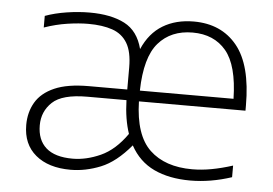

<svg xmlns="http://www.w3.org/2000/svg" viewBox="-44 -608 959 675"><g transform="rotate(5 435.0 -270.0)"><path d="M227 8Q149 8 103.8 -29.8Q58.5 -67.5 58.5 -135.5Q58.5 -180.5 79 -215.5Q99.5 -250.5 145 -270.5Q190.5 -290.5 266 -290.5H401.5V-368Q401.5 -423.5 383.2 -454Q365 -484.5 330.2 -496.5Q295.5 -508.5 245.5 -508.5Q212.5 -508.5 172 -502.5Q131.5 -496.5 90 -482V-523Q124 -535.5 166 -542Q208 -548.5 246.5 -548.5Q322 -548.5 370 -523.8Q418 -499 434 -436Q459 -493.5 505 -521.2Q551 -549 614 -549Q711.5 -549 766.8 -481.2Q822 -413.5 822 -271V-252.5H446Q449 -133.5 503 -82.2Q557 -31 653 -31Q686 -31 721.2 -37.5Q756.5 -44 795.5 -56.5V-15.5Q721 9 649.5 9Q575 9 521.5 -16.2Q468 -41.5 438 -96.5Q386.5 -35 333.2 -13.5Q280 8 227 8ZM613.5 -510Q537 -510 492.8 -459.2Q448.5 -408.5 446 -290.5H776.5Q774 -408.5 731.5 -459.2Q689 -510 613.5 -510ZM231 -31.5Q279 -31.5 329.5 -54.2Q380 -77 421 -135.5Q404 -185.5 402 -253H264Q175.5 -253 140.8 -220.2Q106 -187.5 106 -138.5Q106 -87 137.2 -59.2Q168.5 -31.5 231 -31.5Z"/></g></svg>

Font: Encode Sans Semi Expanded ExtraLight
Style: Regular
Weight: 200
Width: 6
Designer: Multiple Designers
Foundry: Impallari Type
Version: Version 3.000; ttfautohint (v1.8.3) -l 8 -r 50 -G 200 -x 14 